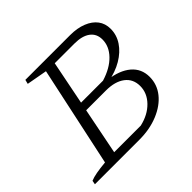

<svg xmlns="http://www.w3.org/2000/svg" viewBox="-156 -838 1021 1021"><g transform="rotate(-45 355.0 -327.0)"><path d="M19 0 23 -22Q42 -30 69.5 -35Q97 -40 139 -44L260 -609L144 -630L150 -654H487Q540 -654 580 -638Q620 -622 641.5 -593.5Q663 -565 663 -525Q663 -479 637 -440Q611 -401 564.5 -373.5Q518 -346 457 -335L459 -345Q540 -335 584.5 -297Q629 -259 629 -198Q629 -141 593.5 -96.5Q558 -52 495 -26Q432 0 354 0ZM212 -48H412Q478 -63 518.5 -104.5Q559 -146 559 -199Q559 -252 520 -281.5Q481 -311 413 -311H231L239 -359H439Q511 -381 551.5 -423Q592 -465 592 -516Q592 -559 560.5 -582.5Q529 -606 471 -606H323Z"/></g></svg>

Font: Piazzolla 8pt ExtraLight
Style: Italic
Weight: 250
Italic angle: -11.3°
Designer: Juan Pablo del Peral
Foundry: Huerta Tipografica
Version: Version 2.001